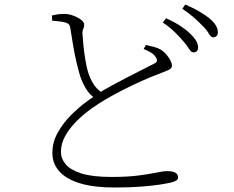

<svg xmlns="http://www.w3.org/2000/svg" viewBox="-20 -802 1040 854"><path d="M794 -620Q778 -639 756.5 -660Q735 -681 704 -702L719 -721Q756 -704 782.5 -686.5Q809 -669 825 -653Q845 -634 853 -619.5Q861 -605 861 -591Q861 -580 855.5 -574.5Q850 -569 841 -569Q830 -569 820.5 -585Q811 -601 794 -620ZM881 -687Q862 -707 842.5 -724Q823 -741 791 -763L804 -782Q841 -766 868 -750Q895 -734 912 -720Q932 -703 940.5 -688Q949 -673 949 -659Q949 -647 943 -641.5Q937 -636 928 -636Q918 -636 908.5 -653Q899 -670 881 -687ZM619 -584 629 -602Q647 -598 664 -593.5Q681 -589 692 -583Q709 -573 721 -558.5Q733 -544 739 -531Q745 -518 745 -510Q745 -497 727 -489.5Q709 -482 681 -471Q653 -461 610.5 -442Q568 -423 525 -401Q482 -379 450 -360Q422 -344 387.5 -319.5Q353 -295 322 -264.5Q291 -234 271 -199Q251 -164 251 -126Q251 -97 272 -71.5Q293 -46 342 -30.5Q391 -15 476 -15Q548 -15 597 -21.5Q646 -28 677 -34.5Q708 -41 724 -41Q737 -41 748 -38.5Q759 -36 765.5 -29.5Q772 -23 772 -12Q772 -4 763 1.5Q754 7 740 10Q723 14 691 19Q659 24 608.5 28Q558 32 487 32Q399 32 338 14Q277 -4 245 -38.5Q213 -73 213 -122Q213 -170 237 -212.5Q261 -255 296 -290Q331 -325 364.5 -349.5Q398 -374 416 -386Q443 -403 478 -422Q513 -441 548 -459Q583 -477 612.5 -492Q642 -507 660 -516Q674 -522 677 -528Q680 -534 675 -544Q668 -558 652.5 -567.5Q637 -577 619 -584ZM211 -733Q231 -738 243 -739Q255 -740 267 -740Q286 -740 306 -732.5Q326 -725 340 -714.5Q354 -704 354 -694Q355 -682 350.5 -674Q346 -666 347 -649Q348 -630 351 -600.5Q354 -571 359 -540Q364 -509 370 -487Q379 -456 394.5 -430Q410 -404 439 -387L404 -364Q378 -381 361.5 -409Q345 -437 336 -465Q328 -492 320 -526Q312 -560 305.5 -598.5Q299 -637 293 -675Q292 -686 287 -692.5Q282 -699 267 -703Q254 -706 238 -707.5Q222 -709 212 -710Z"/></svg>

Font: Noto Serif SC
Style: Regular
Weight: 200
Designer: Ryoko NISHIZUKA 西塚涼子 (kana & ideographs); Frank Grießhammer (Latin, Greek & Cyrillic); Wenlong ZHANG 张文龙 (bopomofo); San
Foundry: Adobe
Version: Version 2.001;hotconv 1.1.0;makeotfexe 2.6.0